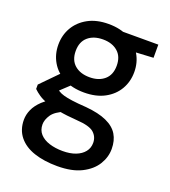

<svg xmlns="http://www.w3.org/2000/svg" viewBox="-136 -613 840 946"><g transform="rotate(20 284.0 -140.5)"><path d="M272 232Q203 232 150.5 214.5Q98 197 69 161Q40 125 40 73Q40 46 52 19Q64 -8 91 -33.5Q118 -59 163 -78L219 -34Q169 -14 151.5 12.5Q134 39 134 63Q134 93 152 113Q170 133 201.5 143Q233 153 272 153Q311 153 339.5 142Q368 131 384 111Q400 91 400 64Q400 32 376.5 11Q353 -10 286 -14Q229 -18 189.5 -25.5Q150 -33 122.5 -42.5Q95 -52 76.5 -64.5Q58 -77 45 -90V-113L145 -215L225 -188L117 -87L138 -131Q149 -124 159 -117.5Q169 -111 186 -106Q203 -101 231.5 -97Q260 -93 307 -90Q374 -84 416 -65Q458 -46 477 -14.5Q496 17 496 61Q496 104 472 143Q448 182 398.5 207Q349 232 272 232ZM272 -154Q209 -154 164.5 -178Q120 -202 96.5 -242.5Q73 -283 73 -333Q73 -383 96.5 -423.5Q120 -464 164.5 -488.5Q209 -513 272 -513Q335 -513 379.5 -488.5Q424 -464 447.5 -423.5Q471 -383 471 -333Q471 -283 447.5 -242.5Q424 -202 379.5 -178Q335 -154 272 -154ZM272 -234Q320 -234 349.5 -259.5Q379 -285 379 -333Q379 -381 349.5 -406.5Q320 -432 272 -432Q223 -432 193.5 -406.5Q164 -381 164 -333Q164 -285 193.5 -259.5Q223 -234 272 -234ZM353 -422 329 -501H536V-432Z"/></g></svg>

Font: DMSans_18ptMedium
Style: Regular
Weight: 500
Designer: Colophon Foundry, Jonny Pinhorn
Foundry: Colophon Foundry
Version: Version 4.004;gftools[0.9.30]